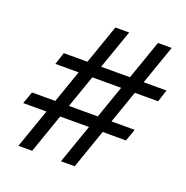

<svg xmlns="http://www.w3.org/2000/svg" viewBox="-127 -830 918 947"><g transform="rotate(20 331.5 -356.0)"><path d="M43 -270H165L225.1 -441.9H103L124 -505.9H248L319.8 -711.9H392.1L319.8 -505.9H471.2L543 -711.9H615.2L543 -505.9H663.1L642.1 -441.9H520L460 -270H582L559.1 -206.1H437L365.2 0H293L365.2 -206.1H213.9L142.1 0H69.8L142.1 -206.1H20ZM296.9 -441.9 236.8 -270H388.2L448.2 -441.9Z"/></g></svg>

Font: Creato Display
Style: Italic
Weight: 400
Italic angle: -10°
Version: Version 1.000